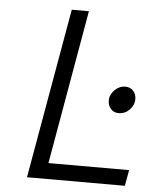

<svg xmlns="http://www.w3.org/2000/svg" viewBox="-51 -743 630 787"><g transform="rotate(5 264.0 -350.0)"><path d="M89.5 0 212.5 -700H283L172 -65.5H504L492 0ZM440 -294.5Q420 -294.5 408 -308.8Q396 -323 396 -342Q396 -367 415.2 -386Q434.5 -405 459 -405Q480 -405 492 -391Q504 -377 504 -357.5Q504 -332.5 485.2 -313.5Q466.5 -294.5 440 -294.5Z"/></g></svg>

Font: Overpass Light
Style: Italic
Weight: 300
Italic angle: -10°
Designer: Delve Withrington, Dave Bailey, Thomas Jockin
Foundry: Delve Fonts LLC
Version: Version 4.000; ttfautohint (v1.8.3)